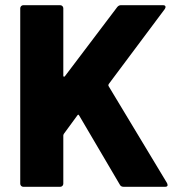

<svg xmlns="http://www.w3.org/2000/svg" viewBox="-20 -720 666 740"><path d="M70 -700H212Q217 -700 220.5 -696.5Q224 -693 224 -688V-428Q224 -425 226 -424.5Q228 -424 230 -426L432 -693Q438 -700 446 -700H608Q618 -700 618 -693Q618 -690 615 -685L399 -396Q397 -392 398 -389L624 -14Q626 -8 626 -7Q626 0 616 0H457Q446 0 442 -8L285 -275Q282 -281 278 -275L226 -204Q224 -200 224 -198V-12Q224 -7 220.5 -3.5Q217 0 212 0H70Q65 0 61.5 -3.5Q58 -7 58 -12V-688Q58 -693 61.5 -696.5Q65 -700 70 -700Z"/></svg>

Font: BARLOWEXTRABOLD
Style: Regular
Weight: 800
Designer: Jeremy Tribby
Foundry: Tribby Type
Version: Version 1.422